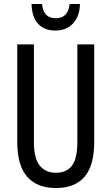

<svg xmlns="http://www.w3.org/2000/svg" viewBox="-20 -938 562 968"><path d="M455 -224Q455 -103 406 -46.5Q357 10 262 10Q167 10 117 -47Q67 -104 67 -223V-714H151V-222Q151 -140 180 -103.5Q209 -67 262 -67Q316 -67 343 -103Q370 -139 370 -223V-714H455ZM383 -918Q382 -856 348.5 -820Q315 -784 259 -784Q204 -784 172.5 -817.5Q141 -851 139 -918H192Q198 -846 261 -846Q324 -846 331 -918Z"/></svg>

Font: Noto Sans Lao ExtraCondensed
Style: Regular
Weight: 400
Width: 2
Designer: Monotype Design Team
Foundry: Monotype Imaging Inc.
Version: Version 2.003; ttfautohint (v1.8.4.7-5d5b)